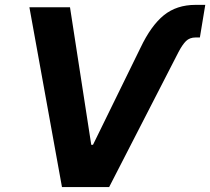

<svg xmlns="http://www.w3.org/2000/svg" viewBox="-20 -757 851 777"><path d="M548.6 -563.7Q591 -653 642.9 -695.2Q694.8 -737.3 771.4 -737.3H810.7L788.9 -605.4H772.2Q747.4 -605.4 732.7 -590.8Q718 -576.2 702.4 -546.4L421.7 0H230.8L99 -727.5H263.3L349.3 -171H356.3Z"/></svg>

Font: Adwaita Sans
Style: Italic
Weight: 400
Italic angle: -9.39999°
Designer: Rasmus Andersson
Foundry: rsms
Version: Version 4.001;git-9221beed3